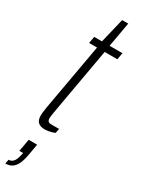

<svg xmlns="http://www.w3.org/2000/svg" viewBox="-248 -696 727 983"><g transform="rotate(30 115.5 -204.5)"><path d="M85 11Q65 11 53 4.5Q41 -2 36 -13.5Q31 -25 31 -41Q31 -52 33 -65Q35 -78 37 -93L107 -486H60L67 -526H113L148 -672H184L158 -526H234L227 -486H152L81 -85Q80 -78 78.5 -67.5Q77 -57 77 -52Q77 -39 82.5 -33.5Q88 -28 101 -28H147L142 -2Q134 2 123.5 5Q113 8 103 9.5Q93 11 85 11ZM-3 263 2 238Q21 238 32 222Q43 206 49 171H27L40 98H90L79 161Q73 197 62.5 219.5Q52 242 36 252.5Q20 263 -3 263Z"/></g></svg>

Font: Archivo Condensed Thin
Style: Italic
Weight: 250
Width: 3
Italic angle: -10°
Designer: Hector Gatti
Foundry: Omnibus-Type
Version: Version 2.001